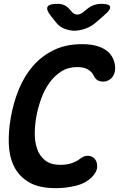

<svg xmlns="http://www.w3.org/2000/svg" viewBox="-20 -970 640 1000"><path d="M35.9 -355.8Q49.6 -435.3 78.3 -505.2Q107 -575.2 152.5 -627.2Q198.1 -679.3 261 -709.6Q323.9 -740 406.7 -740Q450.1 -740 480.7 -731.6Q511.2 -723.3 531.2 -709.2Q551.2 -695.2 562.2 -677.1Q573.2 -659.1 577.2 -639Q583.6 -609.4 574.7 -585.5Q565.8 -561.6 543.1 -550.8Q522.5 -541.4 500.4 -547Q478.3 -552.7 467.6 -576.9Q459.7 -594.5 439.2 -607.5Q418.8 -620.6 381.8 -620.6Q335 -620.6 299.1 -597.8Q263.2 -575 237.2 -538.4Q211.1 -501.9 194.5 -455.8Q177.9 -409.7 169.3 -362.8Q161.7 -321.8 161.1 -277.5Q160.5 -233.1 172.8 -196Q185.1 -158.9 214.3 -135.2Q243.5 -111.5 294.8 -111.5Q310.9 -111.5 325.5 -113.7Q340.1 -115.9 353 -120.1Q365.9 -124.3 376.4 -129.8Q386.9 -135.3 394.8 -141.6Q416.9 -159.8 438.9 -158.7Q461 -157.5 474.1 -141.7Q487.2 -125.9 486.2 -100.6Q485.1 -75.2 460 -48.9Q426.1 -14.7 374.5 -2.4Q322.9 10 270.6 10Q182.9 10 130.6 -21Q78.4 -52 53.2 -102.9Q28.1 -153.9 25.8 -219.8Q23.6 -285.7 35.9 -355.8ZM279.3 -950Q300.5 -950 316 -942.6Q331.4 -935.2 344.2 -919.7L351.8 -911.2Q364.9 -894.4 381.6 -894.1Q398.4 -893.7 418.2 -910.5L431.6 -921.4Q449.8 -936.6 468.4 -943.3Q487.1 -950 508.3 -950Q549.7 -950 553.6 -934.8Q557.5 -919.7 522.5 -890.4L480.4 -853.7Q454.7 -831 423.7 -820.5Q392.7 -810 368 -810Q343.3 -810 315.8 -820.5Q288.4 -831 271.5 -853.7L242.6 -890.1Q219.1 -921.1 228 -935.5Q236.9 -950 279.3 -950Z"/></svg>

Font: Maple Mono
Style: Italic
Weight: 400
Italic angle: -10°
Monospace: yes
Designer: subframe7536
Version: Version 7.300